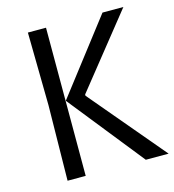

<svg xmlns="http://www.w3.org/2000/svg" viewBox="-105 -783 788 870"><g transform="rotate(-15 289.5 -347.5)"><path d="M472 0 191 -352 455 -695H553L283 -357V-351L579 0ZM190 -695V0H105L110 -353L105 -695Z"/></g></svg>

Font: Ruda
Style: Regular
Weight: 400
Designer: Mariela Monsalve, Angelina Sanchez
Foundry: Mariela Monsalve, Angelina Sanchez
Version: Version 1.002